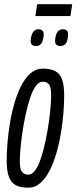

<svg xmlns="http://www.w3.org/2000/svg" viewBox="-20 -866 357 896"><path d="M111 10Q76.5 10 54.3 -1.4Q32.1 -12.8 21.6 -40.6Q11.1 -68.4 11.1 -116.5Q11.1 -152.9 14.8 -198.3Q18.4 -243.6 26.5 -292.1Q34.6 -340.5 47.8 -385.8Q61 -431.1 79.6 -467Q98.3 -503 123.1 -524.4Q147.9 -545.8 179.6 -545.8Q214.8 -545.8 237 -534.6Q259.2 -523.4 269.3 -496Q279.5 -468.7 279.5 -420Q279.5 -383.5 275.9 -337.9Q272.3 -292.2 264.1 -243.8Q256 -195.3 242.8 -150.3Q229.7 -105.4 211 -69.1Q192.3 -32.8 167.5 -11.4Q142.8 10 111 10ZM112.3 -51Q130.3 -51 145.3 -72.7Q160.3 -94.4 171.8 -130Q183.3 -165.5 192.2 -207.5Q201.2 -249.5 207.3 -291.5Q213.3 -333.5 216 -367.8Q218.7 -402.1 218.7 -420.7Q218.7 -461.9 207.9 -473.3Q197.2 -484.8 179 -484.8Q160.9 -484.8 146 -463.1Q131 -441.4 119.5 -405.8Q108 -370.3 99 -328.3Q90.1 -286.3 84 -244.3Q77.9 -202.3 75.2 -168.5Q72.5 -134.7 72.5 -115.7Q72.5 -75 83.3 -63Q94.1 -51 112.3 -51ZM261.2 -651.2Q249 -651.2 242.1 -658.5Q235.1 -665.9 237.6 -684.8Q240.7 -708.4 249.8 -718.9Q258.9 -729.4 273.7 -729.4Q287.1 -729.4 293.5 -721.8Q299.8 -714.3 296.7 -693.8Q294.2 -670.8 285.5 -661Q276.7 -651.2 261.2 -651.2ZM147.4 -651.2Q134 -651.2 127.6 -658.5Q121.3 -665.9 123.8 -684.8Q126.9 -706.4 135.5 -717.9Q144 -729.4 159.2 -729.4Q172.7 -729.4 179.3 -721.8Q186 -714.3 182.9 -693.8Q180.4 -670.8 171.3 -661Q162.2 -651.2 147.4 -651.2ZM144.9 -791 153.5 -846.4H317.1L308.5 -791Z"/></svg>

Font: Georama ExtraCondensed Thin
Style: Italic
Weight: 100
Width: 2
Italic angle: -9°
Designer: Jean-Baptiste Levee
Foundry: Production Type
Version: Version 1.001